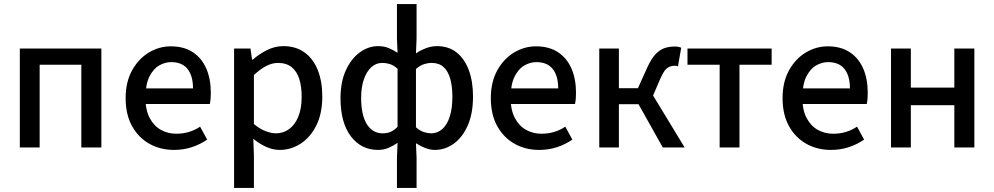

<svg xmlns="http://www.w3.org/2000/svg" viewBox="-20 -729 4913 949"><path d="M78 0V-489H481V0H382V-409H176V0Z M840 12Q772 12 718 -18.5Q664 -49 632.5 -106Q601 -163 601 -244Q601 -324 633 -381.5Q665 -439 716 -469.5Q767 -500 824 -500Q889 -500 933 -471Q977 -442 999.5 -390.5Q1022 -339 1022 -270Q1022 -256 1021 -242Q1020 -228 1017 -215H673V-292H934Q934 -354 907 -388Q880 -422 826 -422Q795 -422 766 -405Q737 -388 718 -349.5Q699 -311 699 -245Q699 -185 720 -145.5Q741 -106 775.5 -87Q810 -68 851 -68Q885 -68 914.5 -77Q944 -86 969 -103L1004 -39Q971 -16 929.5 -2Q888 12 840 12Z M1137 200V-489H1218L1226 -434H1229Q1261 -462 1300 -481.5Q1339 -501 1380 -501Q1442 -501 1485 -470Q1528 -439 1550.5 -383Q1573 -327 1573 -252Q1573 -168 1543.5 -109Q1514 -50 1466 -19Q1418 12 1363 12Q1330 12 1297 -2.5Q1264 -17 1232 -43L1235 40V200ZM1344 -70Q1380 -70 1409 -91Q1438 -112 1454.5 -152.5Q1471 -193 1471 -251Q1471 -302 1459 -339.5Q1447 -377 1421 -397.5Q1395 -418 1354 -418Q1326 -418 1297 -403.5Q1268 -389 1235 -358V-116Q1265 -91 1293.5 -80.5Q1322 -70 1344 -70Z M1942 200V51L1945 -23Q1925 -9 1901 1.5Q1877 12 1849 12Q1765 12 1714 -55.5Q1663 -123 1663 -244Q1663 -323 1689 -380.5Q1715 -438 1757.5 -469.5Q1800 -501 1849 -501Q1878 -501 1901 -491.5Q1924 -482 1945 -468L1942 -539V-709H2039V-539L2036 -465Q2059 -481 2086 -491Q2113 -501 2140 -501Q2197 -501 2236.5 -470Q2276 -439 2297 -383Q2318 -327 2318 -252Q2318 -168 2292 -109Q2266 -50 2223 -19Q2180 12 2130 12Q2107 12 2083 3Q2059 -6 2036 -21L2039 51V200ZM1872 -70Q1893 -70 1910 -77Q1927 -84 1945 -102V-389Q1927 -406 1907.5 -412Q1888 -418 1868 -418Q1839 -418 1815.5 -397Q1792 -376 1778.5 -337Q1765 -298 1765 -245Q1765 -161 1793 -115.5Q1821 -70 1872 -70ZM2111 -70Q2142 -70 2166 -91Q2190 -112 2203 -152.5Q2216 -193 2216 -251Q2216 -302 2205.5 -339.5Q2195 -377 2172.5 -397.5Q2150 -418 2114 -418Q2095 -418 2076 -412Q2057 -406 2036 -388V-100Q2056 -82 2076 -76Q2096 -70 2111 -70Z M2645 12Q2577 12 2523 -18.5Q2469 -49 2437.5 -106Q2406 -163 2406 -244Q2406 -324 2438 -381.5Q2470 -439 2521 -469.5Q2572 -500 2629 -500Q2694 -500 2738 -471Q2782 -442 2804.5 -390.5Q2827 -339 2827 -270Q2827 -256 2826 -242Q2825 -228 2822 -215H2478V-292H2739Q2739 -354 2712 -388Q2685 -422 2631 -422Q2600 -422 2571 -405Q2542 -388 2523 -349.5Q2504 -311 2504 -245Q2504 -185 2525 -145.5Q2546 -106 2580.5 -87Q2615 -68 2656 -68Q2690 -68 2719.5 -77Q2749 -86 2774 -103L2809 -39Q2776 -16 2734.5 -2Q2693 12 2645 12Z M2942 0V-489H3039V-293H3133L3180 -397Q3200 -440 3220.5 -461.5Q3241 -483 3264 -491Q3287 -499 3316 -499Q3334 -499 3347 -493L3331 -401Q3327 -403 3323 -403.5Q3319 -404 3314 -404Q3295 -404 3279 -393.5Q3263 -383 3245 -343L3208 -257L3364 0H3256L3136 -214H3039V0Z M3537 0V-409H3378V-489H3794V-409H3635V0Z M4087 12Q4019 12 3965 -18.5Q3911 -49 3879.5 -106Q3848 -163 3848 -244Q3848 -324 3880 -381.5Q3912 -439 3963 -469.5Q4014 -500 4071 -500Q4136 -500 4180 -471Q4224 -442 4246.5 -390.5Q4269 -339 4269 -270Q4269 -256 4268 -242Q4267 -228 4264 -215H3920V-292H4181Q4181 -354 4154 -388Q4127 -422 4073 -422Q4042 -422 4013 -405Q3984 -388 3965 -349.5Q3946 -311 3946 -245Q3946 -185 3967 -145.5Q3988 -106 4022.5 -87Q4057 -68 4098 -68Q4132 -68 4161.5 -77Q4191 -86 4216 -103L4251 -39Q4218 -16 4176.5 -2Q4135 12 4087 12Z M4384 0V-489H4482V-296H4697V-489H4796V0H4697V-209H4482V0Z"/></svg>

Font: UmiuVSE Medium
Style: Regular
Weight: 500
Designer: Paul D. Hunt
Foundry: Adobe
Version: Version 3.046;September 5, 2023;FontCreator 14.0.0.2901 64-b